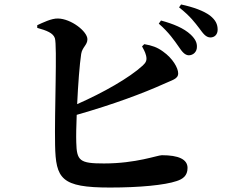

<svg xmlns="http://www.w3.org/2000/svg" viewBox="-20 -823 1040 861"><path d="M781 -614C797 -590 809 -576 826 -575C847 -575 863 -591 863 -612C864 -631 856 -648 835 -668C804 -697 757 -716 702 -731L692 -717C738 -677 762 -641 781 -614ZM873 -697C892 -671 903 -656 923 -655C943 -655 956 -669 956 -690C956 -714 947 -733 922 -753C894 -774 848 -791 792 -803L783 -790C835 -749 855 -720 873 -697ZM617 -615C621 -607 631 -591 635 -574C640 -553 635 -543 620 -529C560 -474 444 -408 326 -356C330 -443 337 -535 344 -581C349 -612 372 -621 372 -647C372 -682 299 -739 240 -740C211 -741 171 -721 147 -710V-698C190 -686 218 -675 226 -652C237 -620 224 -317 227 -173C230 -21 254 18 473 18C607 18 719 7 772 -11C800 -20 821 -35 821 -70C821 -109 780 -127 706 -127C686 -127 591 -90 446 -90C337 -90 324 -102 322 -185C321 -213 322 -258 324 -308C489 -355 622 -405 713 -446C751 -464 779 -468 779 -494C779 -518 755 -561 711 -592C685 -611 662 -619 627 -625Z"/></svg>

Font: Noto Serif SC
Style: Bold
Weight: 700
Designer: Ryoko NISHIZUKA 西塚涼子 (kana & ideographs); Frank Grießhammer (Latin, Greek & Cyrillic); Wenlong ZHANG 张文龙 (bopomofo); San
Foundry: Adobe
Version: Version 2.001;hotconv 1.1.0;makeotfexe 2.6.0